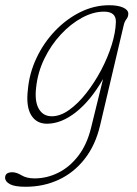

<svg xmlns="http://www.w3.org/2000/svg" viewBox="-78 -466 522 734"><path d="M304.5 14Q286.5 90 245.2 142.2Q204 194.5 146.2 221.2Q88.5 248 20 248Q-22 248 -40.2 238Q-58.5 228 -58.5 213.5Q-58.5 192.5 -31 192.5Q-15 192.5 4.5 204.2Q24 216 54 216Q101.5 216 145 194.2Q188.5 172.5 221.5 129.5Q254.5 86.5 270 23L316 -164Q269 -82 212.8 -37.5Q156.5 7 101.5 7Q61 7 41 -26.2Q21 -59.5 28.5 -122.5Q34 -186 61.5 -244.2Q89 -302.5 132.5 -348Q176 -393.5 229.2 -419.8Q282.5 -446 339 -446Q373 -446 392.5 -437.2Q412 -428.5 412.5 -414Q412.5 -402 405.5 -393Q398.5 -384 395.5 -372ZM60 -130.5Q54 -78 70.5 -49.8Q87 -21.5 120 -21.5Q152.5 -21.5 186.5 -45.8Q220.5 -70 252 -110.2Q283.5 -150.5 308.8 -198.2Q334 -246 349 -294.2Q364 -342.5 365 -382Q366 -421.5 319.5 -421.5Q278.5 -421.5 235.5 -398.2Q192.5 -375 154.8 -334.5Q117 -294 91.5 -241.5Q66 -189 60 -130.5Z"/></svg>

Font: Fraunces 72pt S100 Thin
Style: Italic
Weight: 100
Italic angle: -16°
Version: Version 1.000; ttfautohint (v1.8.3)